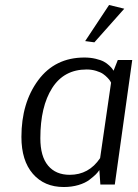

<svg xmlns="http://www.w3.org/2000/svg" viewBox="-20 -741 555 771"><path d="M511 -500 441 0H383L379 -58Q373 -49 364.5 -40.5Q356 -32 339 -19Q322 -6 295 2Q268 10 236 10Q158 10 112 -43Q66 -96 66 -191Q66 -328 133.5 -419Q201 -510 319 -510Q343 -510 364 -505Q385 -500 397 -493.5Q409 -487 418.5 -478Q428 -469 431 -464.5Q434 -460 436 -457L453 -500ZM260 -39Q337 -39 382 -106L426 -409Q425 -411 422.5 -415.5Q420 -420 412 -428.5Q404 -437 394 -444Q384 -451 366 -456.5Q348 -462 328 -462Q237 -462 189.5 -387.5Q142 -313 142 -186Q142 -113 173 -76Q204 -39 260 -39ZM418 -721 479 -706 359 -571 322 -576Z"/></svg>

Font: ArsenalItalic
Style: Italic
Weight: 400
Italic angle: -9°
Designer: Andrij Shevchenko
Foundry: Stairsfor.com
Version: Version 1.000